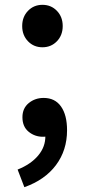

<svg xmlns="http://www.w3.org/2000/svg" viewBox="-20 -569 351 796"><path d="M156 -373Q120 -373 96 -398Q72 -423 72 -461Q72 -499 96 -524Q120 -549 156 -549Q192 -549 216 -524Q240 -499 240 -461Q240 -423 216 -398Q192 -373 156 -373ZM81 207 53 134Q108 112 138.5 75.5Q169 39 168 -6L162 -104L211 -23Q200 -12 186.5 -7Q173 -2 158 -2Q124 -2 98.5 -23Q73 -44 73 -83Q73 -120 99 -141.5Q125 -163 161 -163Q208 -163 233 -127.5Q258 -92 258 -29Q258 54 212 115.5Q166 177 81 207Z"/></svg>

Font: Noto Sans JP SemiBold
Style: Regular
Weight: 600
Designer: Ryoko NISHIZUKA  (kana, bopomofo & ideographs); Paul D. Hunt (Latin, Greek & Cyrillic); Sandoll Communications , Soo-you
Foundry: Adobe
Version: Version 2.004-H2;hotconv 1.0.118;makeotfexe 2.5.65603